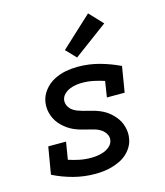

<svg xmlns="http://www.w3.org/2000/svg" viewBox="-117 -874 834 970"><g transform="rotate(-15 300.0 -388.5)"><path d="M262 8Q203 8 148 -6.5Q93 -21 43 -46L67 -188H160L145 -97Q172 -88 201 -82Q230 -76 261 -76Q278 -76 295.5 -78.5Q313 -81 329.5 -87Q346 -93 360.5 -106Q375 -119 378 -137Q381 -155 371.5 -170.5Q362 -186 347.5 -195.5Q333 -205 315.5 -210Q298 -215 280.5 -219Q263 -223 246 -228Q229 -233 213 -240Q197 -247 182.5 -257Q168 -267 155.5 -279Q143 -291 133.5 -305.5Q124 -320 118 -336.5Q112 -353 110 -371Q108 -389 111 -408Q116 -440 137.5 -467.5Q159 -495 189 -510.5Q219 -526 250.5 -532Q282 -538 314 -538Q373 -538 427.5 -523Q482 -508 532 -484L510 -350H417L430 -433Q403 -442 374 -448Q345 -454 315 -454Q299 -454 282.5 -451.5Q266 -449 250 -442.5Q234 -436 221 -423.5Q208 -411 205 -394Q203 -378 209.5 -364Q216 -350 227.5 -340.5Q239 -331 253.5 -325.5Q268 -320 282.5 -316Q297 -312 312 -308.5Q327 -305 341.5 -300.5Q356 -296 370 -290Q384 -284 396.5 -276Q409 -268 420 -258Q431 -248 440.5 -236.5Q450 -225 457 -212Q464 -199 468 -184.5Q472 -170 473.5 -154.5Q475 -139 472 -123Q469 -100 457.5 -80Q446 -60 429 -44.5Q412 -29 391 -19Q370 -9 348.5 -3Q327 3 305 5.5Q283 8 262 8ZM324 -584 274 -636 435 -785 501 -715Z"/></g></svg>

Font: Iosevka Curly Slab MdEx
Style: Italic
Weight: 500
Width: 7
Italic angle: -9°
Monospace: yes
Designer: Belleve Invis
Foundry: Belleve Invis
Version: Version 11.0.0; ttfautohint (v1.8.3)